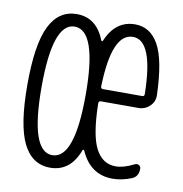

<svg xmlns="http://www.w3.org/2000/svg" viewBox="-66 -592 633 665"><g transform="rotate(10 250.0 -260.0)"><path d="M152.3 -486.3Q75.2 -486.3 75.2 -260.3Q75.2 -34.2 152.3 -34.2Q230.5 -34.2 230.5 -260.3Q230.5 -486.3 152.3 -486.3ZM357.4 -486.3Q283.2 -486.3 278.3 -297.9Q278.3 -290 286.1 -290H423.8Q431.6 -290 431.6 -297.9Q428.7 -486.3 357.4 -486.3ZM152.3 9.8Q88.9 9.8 57.1 -54.2Q25.4 -118.2 25.4 -260.3Q25.4 -402.3 57.1 -466.3Q88.9 -530.3 152.3 -530.3Q221.7 -530.3 251 -455.1Q252 -453.1 253.9 -453.1Q255.9 -453.1 256.8 -455.1Q288.1 -530.3 357.4 -530.3Q411.1 -530.3 440.4 -477.5Q469.7 -424.8 473.6 -302.7Q474.6 -279.3 458 -263.2Q441.4 -247.1 418 -247.1H286.1Q278.3 -247.1 278.3 -238.3Q280.3 -127 304.7 -80.6Q329.1 -34.2 375 -34.2Q403.3 -34.2 439.5 -52.7Q447.3 -56.6 454.1 -52.7Q460.9 -48.8 460.9 -41Q460.9 -12.7 438.5 -3.9Q404.3 9.8 372.1 9.8Q293.9 9.8 258.8 -69.3Q257.8 -71.3 255.9 -71.3Q253.9 -71.3 252.9 -69.3Q223.6 9.8 152.3 9.8Z"/></g></svg>

Font: Rounded Mgen+ 2m light
Style: Regular
Weight: 200
Designer: [Source Han Sans]
Ryoko NISHIZUKA  (kana & ideographs); Paul D. Hunt (Latin, Greek & Cyrillic); Wenlong ZHANG  (bopomofo
Version: Version 1.059.20150602